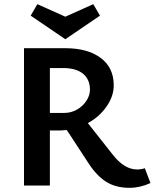

<svg xmlns="http://www.w3.org/2000/svg" viewBox="-20 -889 741 920"><path d="M293 -701 127 -814 159 -869 293 -809 427 -869 459 -814ZM701 -12Q651 11 601 11Q535 11 489.5 -17.5Q444 -46 406 -104L300 -266Q282 -264 273 -264H219V0H95V-658H293Q400 -658 462.5 -611.5Q525 -565 525 -480Q525 -428 490.5 -378.5Q456 -329 401 -299L521 -147Q576 -77 637 -77Q658 -77 674 -83ZM289 -348Q321 -348 349 -364Q377 -380 394 -406Q411 -432 411 -459Q411 -509 377.5 -536Q344 -563 282 -563H219V-348Z"/></svg>

Font: Ysabeau SC
Style: Bold
Weight: 700
Designer: Christian Thalmann (Catharsis Fonts)
Version: Version 0.003